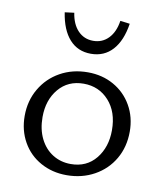

<svg xmlns="http://www.w3.org/2000/svg" viewBox="-77 -717 672 788"><g transform="rotate(10 259.5 -323.0)"><path d="M42 -202Q42 -265 71.5 -315.5Q101 -366 152 -394.5Q203 -423 267 -423Q327 -423 375 -396Q423 -369 450.5 -321Q478 -273 478 -213Q478 -149 449 -99Q420 -49 368.5 -20.5Q317 8 253 8Q193 8 144.5 -19Q96 -46 69 -94Q42 -142 42 -202ZM405 -206Q405 -282 363.5 -328Q322 -374 258 -374Q193 -374 154 -327.5Q115 -281 115 -210Q115 -159 134 -120.5Q153 -82 186.5 -61Q220 -40 262 -40Q328 -40 366.5 -87.5Q405 -135 405 -206ZM130 -649 169 -654Q176 -607 201.5 -580.5Q227 -554 265 -554Q303 -554 328.5 -580.5Q354 -607 361 -654L401 -649Q390 -577 355 -538.5Q320 -500 265 -500Q210 -500 175.5 -538.5Q141 -577 130 -649Z"/></g></svg>

Font: LXGW Bright TC
Style: Regular
Weight: 400
Designer: Christian Thalmann (Catharsis Fonts)
Foundry: LXGW / Christian Thalmann (Catharsis Fonts) / Fontworks Inc.
Version: Version 5.501